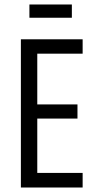

<svg xmlns="http://www.w3.org/2000/svg" viewBox="-20 -835 417 855"><path d="M73 0V-660H348V-596H146V-370H325V-307H146V-65H348V0ZM111 -756V-815H300V-756Z"/></svg>

Font: Bricolage Grotesque 10pt Condensed Light
Style: Regular
Weight: 300
Width: 3
Designer: Mathieu Triay
Foundry: Atelier Triay
Version: Version 1.000; ttfautohint (v1.8.4.7-5d5b);gftools[0.9.32]